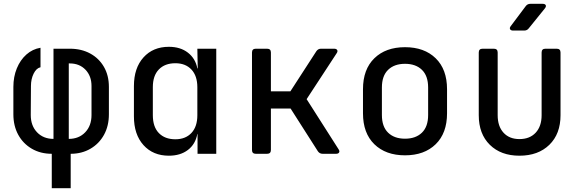

<svg xmlns="http://www.w3.org/2000/svg" viewBox="-20 -805 3040 1005"><path d="M251 180V0Q192 0 146.5 -26.5Q101 -53 75.5 -99.5Q50 -146 50 -207V-350Q50 -403 68 -447Q86 -491 118 -519.5Q150 -548 192 -555V-453Q170 -448 156 -419.5Q142 -391 142 -355L141 -203Q141 -147 174 -112.5Q207 -78 260 -78V-550H346Q406 -550 452 -525Q498 -500 524 -455Q550 -410 550 -350V-207Q550 -146 524.5 -99.5Q499 -53 453.5 -26.5Q408 0 350 0V180ZM340 -78Q393 -78 426 -112.5Q459 -147 459 -203V-355Q459 -407 427.5 -440Q396 -473 345 -473H340Z M864 10Q781 10 731 -45.5Q681 -101 681 -196V-354Q681 -449 731 -504.5Q781 -560 864 -560Q924 -560 963.5 -529.5Q1003 -499 1013 -447H1015L1013 -550H1112V0H1014V-104H1013Q1003 -50 963.5 -20Q924 10 864 10ZM898 -76Q951 -76 982 -109Q1013 -142 1013 -202V-348Q1013 -408 982 -441Q951 -474 898 -474Q843 -474 811.5 -441.5Q780 -409 780 -349V-202Q780 -141 811.5 -108.5Q843 -76 898 -76Z M1319 0Q1299 0 1299 -20V-530Q1299 -550 1319 -550H1378Q1398 -550 1398 -530V-327H1500L1636 -537Q1645 -550 1660 -550H1729Q1741 -550 1745 -543Q1749 -536 1742 -526L1585 -286L1752 -24Q1759 -14 1755 -7Q1751 0 1739 0H1669Q1653 0 1644 -13L1501 -237H1398V-20Q1398 0 1378 0Z M2100 8Q1999 8 1939.5 -50Q1880 -108 1880 -212V-338Q1880 -442 1939.5 -500Q1999 -558 2100 -558Q2201 -558 2260.5 -500Q2320 -442 2320 -338V-212Q2320 -108 2260.5 -50Q2201 8 2100 8ZM2100 -79Q2156 -79 2188.5 -110.5Q2221 -142 2221 -203V-347Q2221 -408 2188.5 -439.5Q2156 -471 2100 -471Q2044 -471 2011.5 -439.5Q1979 -408 1979 -347V-203Q1979 -142 2011.5 -110.5Q2044 -79 2100 -79Z M2699 10Q2602 10 2544 -47Q2486 -104 2486 -202V-530Q2486 -550 2506 -550H2565Q2585 -550 2585 -530V-202Q2585 -144 2615.5 -110.5Q2646 -77 2699 -77Q2753 -77 2784 -110.5Q2815 -144 2815 -202V-530Q2815 -550 2835 -550H2894Q2914 -550 2914 -530V-202Q2914 -104 2855.5 -47Q2797 10 2699 10ZM2666 -645Q2654 -645 2650 -652Q2646 -659 2654 -669L2732 -773Q2741 -785 2756 -785H2820Q2833 -785 2836.5 -778Q2840 -771 2832 -761L2748 -657Q2739 -645 2724 -645Z"/></svg>

Font: Pitagon Sans Mono Medium
Style: Regular
Weight: 500
Monospace: yes
Designer: Travis Tran
Foundry: Pitagon
Version: Version 1.001; ttfautohint (v1.8.4.7-5d5b);gftools[0.9.26]